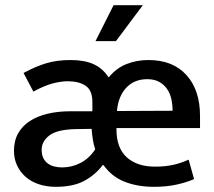

<svg xmlns="http://www.w3.org/2000/svg" viewBox="-20 -712 828 742"><path d="M428 -553H349L419 -692H532ZM753 -217H430V-213Q430 -140 470 -104Q510 -68 579 -68Q617 -68 647.5 -74.5Q678 -81 709 -95L730 -20Q701 -7 662 1.5Q623 10 575 10Q512 10 462 -9.5Q412 -29 380 -74H377Q347 -35 304.5 -12.5Q262 10 196 10Q160 10 130 0Q100 -10 79 -28.5Q58 -47 46 -72.5Q34 -98 34 -129Q34 -168 50 -196.5Q66 -225 95 -244Q124 -263 164 -272.5Q204 -282 252 -282H337V-318Q337 -363 311 -380.5Q285 -398 242 -398Q216 -398 183.5 -389.5Q151 -381 109 -358L71 -430Q117 -455 158.5 -467.5Q200 -480 253 -480Q305 -480 340.5 -464.5Q376 -449 399 -414H401Q430 -449 469 -464.5Q508 -480 554 -480Q648 -480 700.5 -422Q753 -364 753 -264ZM141 -134Q141 -114 147.5 -101Q154 -88 165 -80Q176 -72 190.5 -68.5Q205 -65 220 -65Q258 -65 291.5 -82.5Q325 -100 348 -135Q342 -152 339 -171.5Q336 -191 334 -214L270 -213Q199 -211 170 -188Q141 -165 141 -134ZM647 -284Q647 -308 642 -330Q637 -352 625 -369Q613 -386 594.5 -396Q576 -406 549 -406Q499 -406 468 -373Q437 -340 432 -283Z"/></svg>

Font: Mukta Vaani Medium
Style: Regular
Weight: 500
Designer: Noopur Datye, Girish Dalvi, Yashodeep Gholap, Pallavi Karambelkar
Foundry: Ek Type
Version: Version 2.538;PS 1.000;hotconv 16.6.51;makeotf.lib2.5.65220;